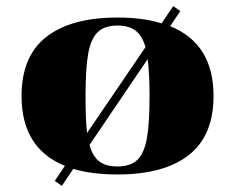

<svg xmlns="http://www.w3.org/2000/svg" viewBox="-20 -555 764 624"><path d="M362 12Q280 12 218 -6L181 49L158 33L191 -16Q50 -73 50 -243Q50 -372 130.5 -435Q211 -498 362 -498Q445 -498 505 -479L543 -535L566 -519L533 -470Q674 -413 674 -243Q674 -114 593.5 -51Q513 12 362 12ZM263 -123 453 -402Q442 -439 420.5 -455.5Q399 -472 362 -472Q319 -472 297 -450Q275 -428 266.5 -380Q258 -332 258 -243Q258 -163 263 -123ZM460 -363 271 -84Q281 -47 302.5 -30.5Q324 -14 362 -14Q405 -14 427 -36Q449 -58 457.5 -106Q466 -154 466 -243Q466 -315 460 -363Z"/></svg>

Font: Chonburi
Style: Regular
Weight: 400
Designer: Thanarat Vachiruckul and Stawix Ruecha
Foundry: Cadson Demak & Katatrad
Version: Version 1.000